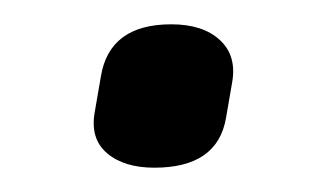

<svg xmlns="http://www.w3.org/2000/svg" viewBox="-20 -126 272 158"><path d="M107 12Q82 12 68 0Q54 -12 58 -34L63 -63Q70 -106 121 -106Q147 -106 161 -93Q175 -80 171 -58L166 -29Q159 12 107 12Z"/></svg>

Font: Sofia Sans Hairline
Style: Italic
Weight: 1
Italic angle: -9°
Designer: Botio Nikoltchev, Ani Petrova
Foundry: lettersoup
Version: Version 4.102